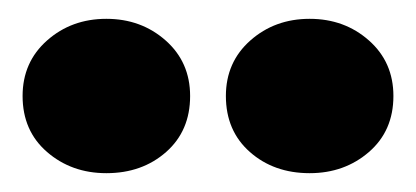

<svg xmlns="http://www.w3.org/2000/svg" viewBox="-20 -798 442 204"><path d="M4 -696Q4 -732 30 -755Q56 -778 93 -778Q130 -778 156 -755Q182 -732 182 -696Q182 -659 156.5 -636.5Q131 -614 93 -614Q56 -614 30 -636.5Q4 -659 4 -696ZM220 -696Q220 -732 246 -755Q272 -778 309 -778Q346 -778 372 -755Q398 -732 398 -696Q398 -659 372 -636.5Q346 -614 309 -614Q271 -614 245.5 -636.5Q220 -659 220 -696Z"/></svg>

Font: Open Sauce Sans ExtraBold
Style: Regular
Weight: 800
Designer: Alfredo Marco Pradil
Foundry: Creative Sauce Fz LLC
Version: Version 1.477